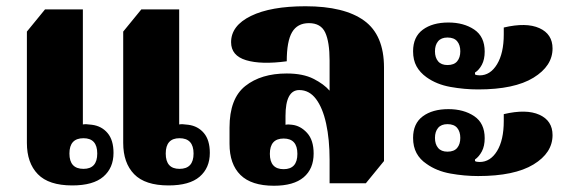

<svg xmlns="http://www.w3.org/2000/svg" viewBox="-20 -582 1815 614"><path d="M211 11Q136 11 101 -25Q66 -61 66 -125V-481L124 -552H245V-184Q253 -186 274 -183Q305 -179 324 -156.5Q343 -134 343 -93Q343 -45 310.5 -17Q278 11 211 11ZM519 11Q444 11 409 -25Q374 -61 374 -125V-481L432 -552H553V-184Q561 -186 582 -183Q613 -179 632 -156.5Q651 -134 651 -93Q651 -45 618.5 -17Q586 11 519 11ZM247 -42Q291 -42 291 -91Q291 -140 247 -140Q202 -140 202 -91Q202 -42 247 -42ZM554 -42Q599 -42 599 -91Q599 -140 554 -140Q510 -140 510 -91Q510 -42 554 -42Z M856 12Q784 12 749 -22.5Q714 -57 714 -122V-174Q714 -267 764.5 -307Q815 -347 897 -347Q949 -347 982.5 -330Q1016 -313 1034 -292V-388Q1034 -448 1020 -478Q1006 -508 968 -508Q931 -508 914 -479Q897 -450 897 -386Q815 -375 767 -389.5Q719 -404 719 -447Q719 -500 782.5 -531Q846 -562 957 -562Q1081 -562 1144.5 -516Q1208 -470 1208 -366V-67L1150 4H1034V-71Q1034 -136 1023 -186.5Q1012 -237 990.5 -265.5Q969 -294 937 -294Q893 -294 893 -211V-183Q902 -185 914 -183Q941 -180 962 -157Q983 -134 983 -91Q983 -42 951 -15Q919 12 856 12ZM887 -41Q931 -41 931 -90Q931 -139 887 -139Q843 -139 843 -90Q843 -41 887 -41Z M1509 -296Q1465 -296 1420.5 -304Q1376 -312 1344 -335Q1323 -350 1312 -370Q1301 -390 1301 -418Q1301 -464 1332 -487Q1363 -510 1414 -510Q1463 -510 1496.5 -487.5Q1530 -465 1530 -417Q1530 -392 1521 -375Q1512 -358 1499 -350V-344Q1504 -341 1514 -341Q1548 -341 1569.5 -376.5Q1591 -412 1591 -472V-494Q1663 -511 1705 -492Q1747 -473 1747 -427Q1747 -371 1686 -333.5Q1625 -296 1509 -296ZM1411 -374Q1432 -374 1442 -386Q1452 -398 1452 -418Q1452 -438 1442 -450Q1432 -462 1411 -462Q1391 -462 1381 -450Q1371 -438 1371 -418Q1371 -398 1381 -386Q1391 -374 1411 -374ZM1509 -19Q1465 -19 1420.5 -27Q1376 -35 1344 -58Q1323 -72 1312 -92.5Q1301 -113 1301 -141Q1301 -187 1332 -210Q1363 -233 1414 -233Q1463 -233 1496.5 -210.5Q1530 -188 1530 -140Q1530 -115 1521 -98Q1512 -81 1499 -72V-67Q1503 -64 1514 -64Q1548 -64 1569.5 -99Q1591 -134 1591 -195V-217Q1663 -234 1705 -215Q1747 -196 1747 -150Q1747 -93 1686 -56Q1625 -19 1509 -19ZM1411 -97Q1432 -97 1442 -109Q1452 -121 1452 -141Q1452 -161 1442 -173Q1432 -185 1411 -185Q1391 -185 1381 -173Q1371 -161 1371 -141Q1371 -121 1381 -109Q1391 -97 1411 -97Z"/></svg>

Font: Noto Serif Thai SemiCondensed Black
Style: Regular
Weight: 900
Width: 4
Designer: Monotype Design Team
Foundry: Monotype Imaging Inc.
Version: Version 2.002; ttfautohint (v1.8.4.7-5d5b)